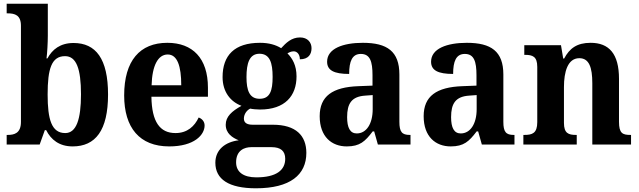

<svg xmlns="http://www.w3.org/2000/svg" viewBox="-20 -780 3449 1036"><path d="M372 10C495 10 563 -76 563 -270C563 -463 497 -548 377 -548C305 -548 262 -513 236 -465H231C235 -494 238 -552 238 -588V-760H16V-708H21C61 -708 93 -698 93 -641V-122C93 -61 57 -52 22 -52H16V0H194L222 -78H229C255 -26 300 10 372 10ZM332 -62C258 -62 237 -136 237 -270C237 -409 258 -477 331 -477C392 -477 417 -409 417 -271C417 -136 392 -62 332 -62Z M893 10C1028 10 1084 -52 1084 -103C1084 -125 1069 -140 1052 -146C1030 -99 991 -62 927 -62C843 -62 799 -122 797 -258H1102V-307C1102 -466 1019 -549 883 -549C735 -549 650 -453 650 -265C650 -91 733 10 893 10ZM958 -320H798C801 -427 833 -486 885 -486C937 -486 958 -423 958 -320Z M1361 236C1546 236 1633 163 1633 45C1633 -48 1577 -107 1452 -107H1344C1313 -107 1296 -117 1296 -140C1296 -165 1313 -186 1330 -194C1341 -191 1369 -189 1383 -189C1518 -189 1580 -263 1580 -368C1580 -427 1558 -465 1531 -492C1540 -497 1550 -503 1565 -503C1582 -503 1598 -488 1598 -460C1645 -460 1661 -488 1661 -520C1661 -551 1640 -578 1599 -578C1552 -578 1523 -548 1497 -520C1468 -538 1431 -549 1383 -549C1245 -549 1181 -481 1181 -364C1181 -284 1224 -231 1283 -209C1231 -180 1198 -151 1198 -107C1198 -60 1234 -37 1268 -23C1195 -14 1142 28 1142 98C1142 187 1214 236 1361 236ZM1381 -247C1326 -247 1310 -292 1310 -364C1310 -439 1326 -490 1380 -490C1436 -490 1451 -441 1451 -365C1451 -291 1437 -247 1381 -247ZM1363 177C1293 177 1254 148 1254 96C1254 31 1299 14 1336 14H1445C1495 14 1519 35 1519 77C1519 138 1471 177 1363 177Z M1851 10C1922 10 1950 -17 1991 -71H1999L2019 0H2195V-52H2191C2149 -52 2135 -68 2135 -123V-378C2135 -503 2069 -549 1938 -549C1831 -549 1745 -518 1745 -447C1745 -400 1783 -381 1864 -381C1864 -449 1880 -489 1927 -489C1977 -489 1990 -448 1990 -374V-318L1914 -315C1774 -310 1705 -261 1705 -153C1705 -42 1770 10 1851 10ZM1905 -60C1869 -60 1853 -91 1853 -148C1853 -221 1877 -259 1950 -264L1991 -267V-191C1991 -112 1957 -60 1905 -60Z M2412 10C2483 10 2511 -17 2552 -71H2560L2580 0H2756V-52H2752C2710 -52 2696 -68 2696 -123V-378C2696 -503 2630 -549 2499 -549C2392 -549 2306 -518 2306 -447C2306 -400 2344 -381 2425 -381C2425 -449 2441 -489 2488 -489C2538 -489 2551 -448 2551 -374V-318L2475 -315C2335 -310 2266 -261 2266 -153C2266 -42 2331 10 2412 10ZM2466 -60C2430 -60 2414 -91 2414 -148C2414 -221 2438 -259 2511 -264L2552 -267V-191C2552 -112 2518 -60 2466 -60Z M2804 0H3092V-52H3088C3047 -52 3023 -61 3023 -117V-310C3023 -392 3043 -466 3106 -466C3159 -466 3176 -416 3176 -331V0H3385V-52H3381C3339 -52 3320 -61 3320 -123V-355C3320 -490 3266 -549 3167 -549C3093 -549 3053 -519 3024 -464H3019L3007 -536H2809V-484H2813C2854 -484 2879 -475 2879 -419V-121C2879 -61 2852 -52 2810 -52H2804Z"/></svg>

Font: Noto Serif Hebrew SemiCondensed
Style: Bold
Weight: 700
Width: 4
Designer: Monotype Design Team
Foundry: Monotype Imaging Inc.
Version: Version 2.004